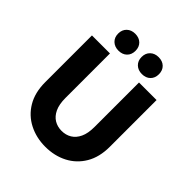

<svg xmlns="http://www.w3.org/2000/svg" viewBox="-241 -1042 1206 1206"><g transform="rotate(45 362.0 -439.0)"><path d="M75 -275V-690H235V-295Q235 -238 252 -202Q269 -166 298 -148.5Q327 -131 364 -131Q401 -131 430 -148.5Q459 -166 476 -202Q493 -238 493 -295V-690H649V-275Q649 -183 611 -119Q573 -55 508 -21.5Q443 12 362 12Q282 12 216.5 -21.5Q151 -55 113 -119Q75 -183 75 -275ZM183 -815Q183 -849 204.5 -869.5Q226 -890 260 -890Q295 -890 316 -869.5Q337 -849 337 -815Q337 -781 316 -760.5Q295 -740 260 -740Q226 -740 204.5 -760.5Q183 -781 183 -815ZM391 -815Q391 -849 412.5 -869.5Q434 -890 468 -890Q503 -890 524 -869.5Q545 -849 545 -815Q545 -781 524 -760.5Q503 -740 468 -740Q434 -740 412.5 -760.5Q391 -781 391 -815Z"/></g></svg>

Font: Radio Canada
Style: Regular
Weight: 400
Designer: Charles Daoud, Etienne Aubert Bonn, Alexandre Saumier Demers, Jacques Le Bailly
Foundry: Radio-Canada
Version: Version 2.104;gftools[0.9.28.dev5+ged2979d]